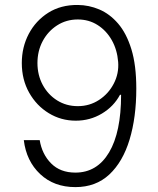

<svg xmlns="http://www.w3.org/2000/svg" viewBox="-20 -759 650 789"><path d="M299.7 -738.6Q345.2 -738.3 388 -720.2Q430.8 -702.1 465.2 -662.3Q499.6 -622.5 519.9 -556.8Q540.1 -491.1 540.1 -395.2Q540.1 -276.6 512.4 -185.2Q484.7 -93.8 429.2 -41.9Q373.6 9.9 289.8 9.9Q201.7 9.9 144.9 -43.7Q88.1 -97.3 77.8 -183.2H143.1Q152.7 -125 190.2 -87.4Q227.6 -49.7 289.8 -49.7Q378.9 -49.7 428.3 -132.8Q477.6 -215.9 477.6 -369.3H473Q447.4 -321.4 398.8 -292.3Q350.1 -263.1 291.5 -263.1Q230.8 -263.1 180.4 -293.9Q130 -324.6 99.8 -378.2Q69.6 -431.8 69.6 -500Q69.6 -565.3 98.2 -619.7Q126.8 -674 178.4 -706.7Q230.1 -739.3 299.7 -738.6ZM299.7 -679Q252.5 -679 214.8 -654.8Q177.2 -630.7 155.5 -590.2Q133.9 -549.7 133.9 -500Q133.9 -450.6 155.5 -410.3Q177.2 -370 214.8 -346.4Q252.5 -322.8 299.7 -322.8Q348 -322.8 386.9 -348.2Q425.8 -373.6 447.4 -415.1Q469.1 -456.7 465.6 -504.3Q461.6 -554.7 439.3 -594.1Q416.9 -633.5 381 -656.2Q345.2 -679 299.7 -679Z"/></svg>

Font: Inter UI Light
Style: Regular
Weight: 300
Designer: Rasmus Andersson
Foundry: rsms
Version: 3.2;8d6f07862